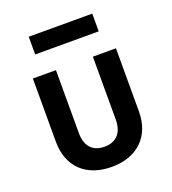

<svg xmlns="http://www.w3.org/2000/svg" viewBox="-139 -862 877 977"><g transform="rotate(-20 300.0 -373.5)"><path d="M472 -661V-757H128V-661ZM300 10C438 10 525 -73 525 -208V-550H400V-209C400 -138 363 -99 300 -99C236 -99 200 -138 200 -209V-550H75V-208C75 -73 160 10 300 10Z"/></g></svg>

Font: Tekne LDO
Style: Bold
Weight: 700
Monospace: yes
Designer: Alessio Laiso, Mario Rullo, Paolo Rosset
Foundry: Alessio Laiso
Version: Version 1.000;hotconv 1.0.109;makeotfexe 2.5.65596